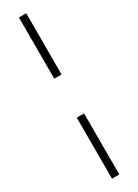

<svg xmlns="http://www.w3.org/2000/svg" viewBox="-246 -743 689 956"><g transform="rotate(-30 98.5 -265.5)"><path d="M119 -729V-377H77V-729ZM119 -153V198H77V-153Z"/></g></svg>

Font: KaputaLibre
Style: Regular
Weight: 400
Designer: Multiple designers
Foundry: Textual
Version: Version 2.900